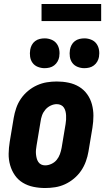

<svg xmlns="http://www.w3.org/2000/svg" viewBox="-20 -938 540 966"><path d="M207 8Q177 8 148 2Q119 -4 95 -18.5Q71 -33 55 -56Q39 -79 31 -107Q23 -135 23.5 -164.5Q24 -194 29 -225L49 -345Q53 -369 61.5 -394Q70 -419 85 -441Q100 -463 121 -480.5Q142 -498 166.5 -509Q191 -520 216 -524Q241 -528 266 -528Q296 -528 325 -522Q354 -516 378 -501.5Q402 -487 418.5 -464Q435 -441 442.5 -413Q450 -385 450 -355.5Q450 -326 445 -295L425 -175Q421 -151 412 -126Q403 -101 388 -79Q373 -57 352 -39.5Q331 -22 307 -11Q283 0 257.5 4Q232 8 207 8ZM207 -106Q223 -106 239 -113.5Q255 -121 265.5 -134Q276 -147 281.5 -162.5Q287 -178 290 -194L310 -314Q312 -325 312.5 -336Q313 -347 312.5 -357.5Q312 -368 309.5 -378Q307 -388 301.5 -396.5Q296 -405 286.5 -409.5Q277 -414 266 -414Q250 -414 234.5 -406.5Q219 -399 208 -386Q197 -373 191.5 -357.5Q186 -342 184 -326L164 -206Q162 -195 161 -184Q160 -173 161 -162.5Q162 -152 164.5 -142Q167 -132 172.5 -123.5Q178 -115 187 -110.5Q196 -106 207 -106ZM404 -595Q387 -595 370.5 -601.5Q354 -608 344 -621.5Q334 -635 331.5 -652.5Q329 -670 332 -688Q334 -700 340 -711.5Q346 -723 356.5 -731Q367 -739 379.5 -742Q392 -745 405 -745Q422 -745 438.5 -738.5Q455 -732 465 -718.5Q475 -705 478 -687.5Q481 -670 478 -652Q476 -640 469.5 -628.5Q463 -617 452.5 -609Q442 -601 429.5 -598Q417 -595 404 -595ZM204 -595Q187 -595 170.5 -601.5Q154 -608 144 -621.5Q134 -635 131.5 -652.5Q129 -670 132 -688Q134 -700 140 -711.5Q146 -723 156.5 -731Q167 -739 179.5 -742Q192 -745 205 -745Q222 -745 238.5 -738.5Q255 -732 265 -718.5Q275 -705 278 -687.5Q281 -670 278 -652Q276 -640 269.5 -628.5Q263 -617 252.5 -609Q242 -601 229.5 -598Q217 -595 204 -595ZM189 -832V-918H489V-832Z"/></svg>

Font: Iosevka Heavy
Style: Italic
Weight: 900
Italic angle: -9°
Monospace: yes
Designer: Belleve Invis
Foundry: Belleve Invis
Version: Version 32.5.0; ttfautohint (v1.8.4)